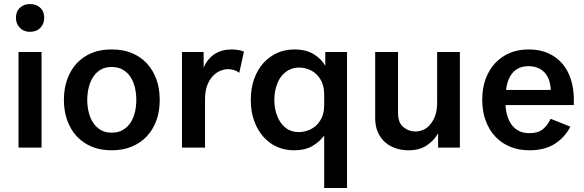

<svg xmlns="http://www.w3.org/2000/svg" viewBox="-20 -732 2897 952"><path d="M59.1 -643.1Q59.1 -675.3 78.6 -693.4Q98.6 -711.9 128.9 -711.9Q159.7 -711.9 179.7 -693.4Q199.2 -675.3 199.2 -643.1Q199.2 -614.3 180.2 -594.2Q161.1 -574.2 128.9 -574.2Q97.2 -574.2 78.1 -594.2Q59.1 -614.3 59.1 -643.1ZM71.8 -474.1H186V0H71.8Z M632.8 -469.2Q677.7 -450.7 708 -418Q738.3 -385.3 755.4 -338.9Q772 -293.5 772 -236.8Q772 -180.2 755.4 -134.8Q738.8 -88.9 708 -56.2Q677.7 -23.4 632.8 -4.9Q589.4 13.2 533.7 13.2Q478 13.2 434.6 -4.9Q391.6 -22.9 360.4 -56.2Q330.6 -88.4 313.5 -134.8Q296.9 -180.2 296.9 -236.8Q296.9 -293.5 313.5 -338.9Q330.6 -386.2 360.4 -418Q391.6 -451.2 434.6 -469.2Q476.6 -486.8 533.7 -486.8Q590.8 -486.8 632.8 -469.2ZM533.7 -74.2Q565.9 -74.2 587.9 -86.9Q611.8 -100.6 626 -122.1Q641.6 -145 648.4 -173.3Q655.8 -202.6 655.8 -236.8Q655.8 -271 648.4 -300.3Q641.1 -329.1 626 -352.1Q611.8 -373.5 587.9 -387.2Q565.9 -399.9 533.7 -399.9Q502.4 -399.9 480.5 -387.2Q457.5 -374 442.9 -352.1Q427.7 -329.1 420.4 -300.3Q412.6 -269 412.6 -236.8Q412.6 -204.6 420.4 -173.3Q427.2 -145 442.9 -122.1Q457.5 -100.1 480.5 -86.9Q502.4 -74.2 533.7 -74.2Z M1166.5 -371.1Q1155.3 -379.9 1141.1 -384.3Q1125 -389.2 1111.3 -389.2Q1091.3 -389.2 1069.8 -379.9Q1050.8 -371.6 1033.2 -352.5Q1016.6 -334.5 1006.3 -305.7Q996.6 -278.3 996.6 -238.8V0H882.3V-474.1H989.7V-397Q1009.3 -441.4 1044.9 -464.4Q1079.6 -486.8 1129.4 -486.8Q1141.6 -486.8 1159.7 -484.4Q1174.8 -482.4 1189.5 -476.1Z M1436.5 13.2Q1391.6 13.2 1352.5 -4.4Q1314.5 -21.5 1285.2 -54.7Q1257.3 -85.9 1240.2 -132.8Q1223.6 -178.2 1223.6 -236.8Q1223.6 -295.4 1240.2 -340.8Q1257.3 -387.7 1286.1 -419.4Q1316.4 -452.6 1355 -469.7Q1393.6 -486.8 1440.4 -486.8Q1496.1 -486.8 1534.7 -463.9Q1572.8 -440.9 1592.8 -405.8V-474.1H1700.7V200.2H1587.4V-60.1Q1565.4 -29.8 1530.3 -8.8Q1493.7 13.2 1436.5 13.2ZM1587.4 -261.2Q1587.4 -299.8 1575.7 -325.2Q1564.5 -350.1 1544.9 -367.2Q1527.8 -382.3 1504.4 -390.1Q1483.9 -397 1463.4 -397Q1435.5 -397 1412.1 -384.8Q1390.1 -373.5 1373.5 -351.6Q1358.4 -332 1349.1 -300.3Q1340.3 -271 1340.3 -236.8Q1340.3 -202.1 1349.1 -172.9Q1357.9 -143.6 1373 -122.6Q1389.2 -100.1 1410.6 -88.9Q1432.6 -77.1 1460.4 -77.1Q1481.9 -77.1 1502.9 -84Q1525.9 -91.3 1543.9 -106.4Q1562.5 -122.1 1575.2 -147.9Q1587.4 -172.9 1587.4 -211.9Z M2260.3 0H2152.3V-70.8Q2130.9 -34.2 2095.7 -10.7Q2059.6 13.2 2005.4 13.2Q1971.7 13.2 1941.4 2.9Q1911.6 -7.3 1889.2 -26.9Q1867.2 -45.9 1853.5 -76.7Q1840.3 -106 1840.3 -146V-474.1H1953.6V-173.8Q1953.6 -122.6 1980 -101.6Q2006.8 -80.1 2039.6 -80.1Q2060.5 -80.1 2080.1 -88.9Q2099.1 -97.2 2114.3 -116.2Q2130.9 -136.7 2138.7 -161.1Q2147.5 -188.5 2147.5 -223.1V-474.1H2260.3Z M2808.1 -104Q2780.3 -50.3 2730.5 -18.6Q2680.2 13.2 2606 13.2Q2550.8 13.2 2508.3 -4.9Q2465.3 -22.9 2434.6 -56.2Q2404.8 -88.4 2387.7 -134.8Q2371.1 -180.2 2371.1 -237.8Q2371.1 -294.4 2387.7 -339.8Q2405.3 -387.7 2434.6 -418.5Q2466.3 -451.7 2507.3 -469.2Q2548.3 -486.8 2602.1 -486.8Q2658.7 -486.8 2701.2 -466.8Q2742.7 -447.3 2770.5 -413.6Q2798.3 -379.9 2811.5 -335.4Q2825.2 -289.1 2825.2 -243.2V-210.9H2486.8Q2487.3 -185.1 2495.1 -159.2Q2502.9 -133.3 2516.1 -114.3Q2528.8 -96.2 2551.8 -83.5Q2573.2 -71.8 2605 -71.8Q2648.4 -71.8 2672.4 -91.8Q2695.8 -111.3 2710 -143.1ZM2601.1 -403.8Q2549.8 -403.8 2522 -371.1Q2494.6 -338.4 2489.3 -286.1H2710.9Q2708.5 -343.3 2679.2 -373.5Q2649.4 -403.8 2601.1 -403.8Z"/></svg>

Font: Post Grotesk Medium
Style: Medium
Weight: 500
Version: Version 1.0